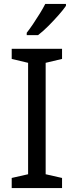

<svg xmlns="http://www.w3.org/2000/svg" viewBox="-20 -964 379 984"><path d="M298 0H40V-52L124 -71V-642L40 -662V-714H298V-662L214 -642V-71L298 -52ZM318 -934Q306 -916 281 -887.5Q256 -859 227.5 -830.5Q199 -802 175 -784H117V-796Q132 -815 149.5 -841Q167 -867 184 -894.5Q201 -922 212 -944H318Z"/></svg>

Font: Noto Sans Indic Siyaq Numbers
Style: Regular
Weight: 400
Designer: Monotype Design Team
Foundry: Monotype Imaging Inc.
Version: Version 2.002; ttfautohint (v1.8.4.7-5d5b)